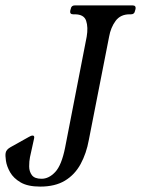

<svg xmlns="http://www.w3.org/2000/svg" viewBox="-37 -680 522 711"><path d="M454 -660Q467 -660 465 -647L463 -640Q461 -627 448 -627H443Q409 -627 391 -602.5Q373 -578 367 -544L292 -162Q283 -112 261.5 -72.5Q240 -33 203.5 -11Q167 11 112 11Q66 11 39.5 -4.5Q13 -20 0.5 -42Q-12 -64 -15 -84.5Q-18 -105 -16 -114Q-14 -126 2 -135L70 -173Q78 -178 84 -178Q92 -178 89 -166Q88 -159 82.5 -136.5Q77 -114 74 -98Q71 -83 71 -64Q71 -45 81 -31.5Q91 -18 117 -18Q144 -18 167.5 -43Q191 -68 204 -133L284 -544Q290 -579 282 -603Q274 -627 240 -627H234Q221 -627 223 -640L225 -647Q227 -660 240 -660Z"/></svg>

Font: Young Serif Light
Style: Italic
Weight: 300
Italic angle: -10.979°
Designer: Bastien Sozeau
Foundry: NBR — Bastien Sozeau
Version: Version 5.001